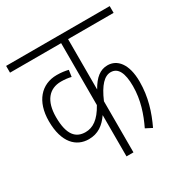

<svg xmlns="http://www.w3.org/2000/svg" viewBox="-147 -742 831 862"><g transform="rotate(-30 268.5 -311.0)"><path d="M537 -587V-622H0V-587H265V-266C233 -208 199 -186 161 -186C112 -186 79 -217 79 -311C79 -394 116 -438 178 -438C198 -438 214 -436 230 -432L235 -466C219 -470 200 -473 176 -473C96 -473 42 -413 42 -311C42 -199 94 -151 158 -151C206 -151 238 -175 265 -214V0H301V-265C330 -333 360 -363 392 -363C430 -363 448 -327 448 -259C448 -187 426 -124 399 -68L432 -51C462 -114 484 -182 484 -261C484 -355 444 -397 395 -397C357 -397 328 -374 301 -326V-587Z"/></g></svg>

Font: Noto Sans ExtraCondensed ExtraLight
Style: Italic
Weight: 200
Width: 2
Italic angle: -12°
Designer: Monotype Design Team
Foundry: Monotype Imaging Inc.
Version: Version 2.013